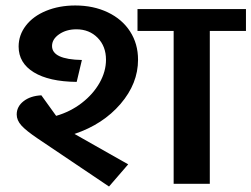

<svg xmlns="http://www.w3.org/2000/svg" viewBox="-20 -671 918 701"><path d="M252 -182 448 -71 378 10 118 -165Q75 -194 58 -213Q41 -232 41 -253Q41 -282 66 -301.5Q91 -321 131 -323L185 -248Q237 -263 278.5 -295Q320 -327 343.5 -368.5Q367 -410 367 -453Q367 -502 336.5 -533Q306 -564 259 -564Q222 -564 196 -546Q170 -528 170 -503Q170 -454 279 -452L260 -372Q159 -373 103.5 -407Q48 -441 48 -501Q48 -543 74.5 -577.5Q101 -612 148.5 -631.5Q196 -651 255 -651Q321 -651 373.5 -626Q426 -601 455 -556Q484 -511 484 -453Q484 -366 420 -291.5Q356 -217 252 -182ZM614 -558H482V-638H878V-558H746V0H614Z"/></svg>

Font: AmikoBold
Style: Bold
Weight: 700
Designer: Pablo Impallari, Rodrigo Fuenzalida, Andres Torresi
Foundry: Impallari Type
Version: Version 1.000; ttfautohint (v1.3)